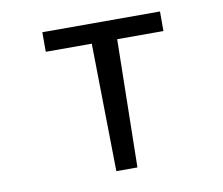

<svg xmlns="http://www.w3.org/2000/svg" viewBox="-68 -662 865 744"><g transform="rotate(-10 364.5 -290.0)"><path d="M143 -503H324L332 0H415L424 -503H606V-580H143Z"/></g></svg>

Font: Charger Monospace
Style: Regular
Weight: 400
Designer: Jasper
Foundry: Cannot Into Space Fonts
Version: Version 0.980